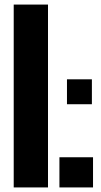

<svg xmlns="http://www.w3.org/2000/svg" viewBox="-20 -820 442 840"><path d="M40 0V-800H190V0ZM240 0V-132H387V0ZM273 -364V-473H382V-364Z"/></svg>

Font: Big Shoulders Stencil Display Black
Style: Regular
Weight: 900
Designer: Patric King
Foundry: XO Type Co
Version: Version 1.000